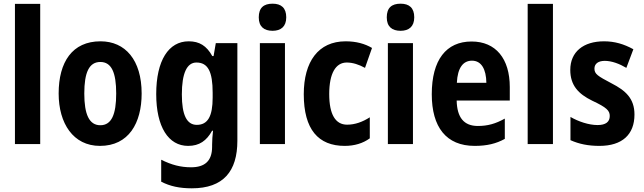

<svg xmlns="http://www.w3.org/2000/svg" viewBox="-20 -781 3491 1041"><path d="M198 0V-760H61V0Z M748 -274C748 -456 659 -557 525 -557C372 -557 298 -445 298 -274C298 -112 377 10 522 10C678 10 748 -114 748 -274ZM437 -274C437 -388 463 -445 524 -445C585 -445 610 -387 610 -274C610 -161 585 -102 524 -102C463 -102 437 -162 437 -274Z M1003 -557C894 -557 827 -453 827 -271C827 -93 893 10 1000 10C1061 10 1100 -18 1130 -72H1135C1132 -48 1130 -17 1130 4V15C1130 93 1089 126 1016 126C959 126 910 113 854 85V204C902 229 954 240 1020 240C1191 240 1267 148 1267 -18V-547H1150L1138 -477H1131C1100 -533 1061 -557 1003 -557ZM1045 -442C1108 -442 1133 -392 1133 -278V-252C1133 -151 1107 -104 1047 -104C993 -104 966 -157 966 -269C966 -383 993 -442 1045 -442Z M1458 -761C1410 -761 1383 -739 1383 -687C1383 -637 1411 -614 1458 -614C1503 -614 1532 -637 1532 -687C1532 -738 1505 -761 1458 -761ZM1525 -547H1389V0H1525Z M1849 10C1902 10 1948 -4 1985 -31V-145C1946 -120 1905 -105 1862 -105C1799 -105 1765 -160 1765 -271C1765 -383 1800 -442 1860 -442C1893 -442 1926 -431 1959 -413L1997 -521C1958 -544 1911 -557 1854 -557C1706 -557 1627 -447 1627 -270C1627 -79 1706 10 1849 10Z M2152 -761C2104 -761 2077 -739 2077 -687C2077 -637 2105 -614 2152 -614C2197 -614 2226 -637 2226 -687C2226 -738 2199 -761 2152 -761ZM2219 -547H2083V0H2219Z M2537 -556C2399 -556 2321 -456 2321 -270C2321 -92 2399 10 2554 10C2620 10 2670 -2 2717 -28V-138C2667 -110 2624 -98 2571 -98C2495 -98 2458 -144 2456 -236H2744V-309C2744 -463 2668 -556 2537 -556ZM2539 -452C2590 -452 2616 -406 2617 -332H2457C2461 -415 2492 -452 2539 -452Z M2978 0V-760H2841V0Z M3420 -160C3420 -247 3372 -290 3296 -329C3220 -369 3203 -380 3203 -409C3203 -435 3223 -451 3259 -451C3297 -451 3339 -435 3376 -413L3414 -514C3363 -542 3313 -557 3255 -557C3143 -557 3072 -500 3072 -402C3072 -319 3115 -272 3191 -235C3270 -198 3286 -181 3286 -152C3286 -120 3264 -103 3220 -103C3172 -103 3116 -122 3073 -147V-21C3120 0 3170 10 3230 10C3353 10 3420 -51 3420 -160Z"/></svg>

Font: Noto Sans Lao UI Cond
Style: Bold
Weight: 700
Width: 3
Designer: Monotype Design Team
Foundry: Monotype Imaging Inc.
Version: Version 2.000